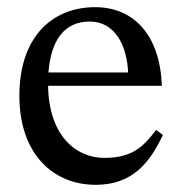

<svg xmlns="http://www.w3.org/2000/svg" viewBox="-20 -505 504 535"><path d="M247 10C350 10 398 -53 434 -129L415 -143C383 -101 352 -65 271 -65C189 -65 116 -130 114 -266H431C426 -406 354 -485 245 -485C128 -485 34 -405 34 -238C34 -77 127 10 247 10ZM115 -303C122 -394 160 -445 230 -445C301 -445 334 -377 337 -303Z"/></svg>

Font: STIX Two Text
Style: Regular
Weight: 400
Designer: Ross Mills, John Hudson & Paul Hanslow, Tiro Typeworks Ltd; with prior portions MicroPress Inc., and Coen Hoffman.
Foundry: Tiro Typeworks Ltd
Version: Version 2.13 b171